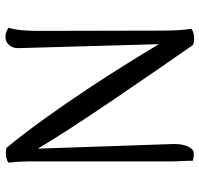

<svg xmlns="http://www.w3.org/2000/svg" viewBox="-34 -706 751 724"><g transform="rotate(90 342.0 -344.5)"><path d="M121 11C142 11 163 -8 162 -38L147 -568C227 -433 391 -172 537 6C551 13 585 9 594 -1C590 -29 589 -64 589 -113V-623C589 -645 586 -676 587 -695C575 -700 562 -700 551 -698C531 -688 521 -654 524 -609L541 -111C460 -250 258 -541 151 -695C144 -703 103 -703 89 -690C94 -663 96 -622 96 -572L97 -114C97 -76 95 -31 85 -1C94 6 106 11 121 11Z"/></g></svg>

Font: Arima Koshi
Style: Regular
Weight: 400
Designer: Joana Correia and Natanael Gama
Foundry: NDISCOVER
Version: Version 1.019;PS 001.019;hotconv 1.0.88;makeotf.lib2.5.64775